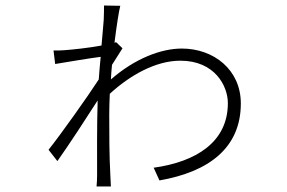

<svg xmlns="http://www.w3.org/2000/svg" viewBox="-20 -654 1040 696"><path d="M401 -501 395 -499C403 -563 411 -614 416 -633L357 -634C357 -626 357 -597 356 -582C355 -563 351 -528 348 -489C300 -480 241 -474 213 -472C203 -471 190 -471 174 -471L180 -422C228 -430 306 -443 345 -448C342 -420 340 -392 338 -366C298 -304 199 -165 156 -111L188 -70C232 -132 293 -226 334 -290C331 -194 332 -81 332 -18C332 -6 331 14 330 22H382C381 9 381 -6 380 -19C376 -95 376 -165 376 -241C376 -264 377 -289 378 -314C451 -381 544 -434 634 -434C758 -434 806 -343 806 -280C806 -138 689 -67 537 -46L558 0C737 -31 853 -118 853 -279C853 -401 755 -478 639 -478C564 -478 469 -442 382 -366C383 -383 384 -401 386 -419C399 -440 415 -464 424 -479Z"/></svg>

Font: Noto Sans Japanese Light
Style: Regular
Weight: 300
Designer: Ryoko NISHIZUKA (kana & ideographs); Paul D. Hunt (Latin, Greek & Cyrillic); Wenlong ZHANG (bopomofo); Sandoll Communica
Foundry: Adobe Systems Incorporated
Version: Version 1.000;PS 1;hotconv 1.0.78;makeotf.lib2.5.61930